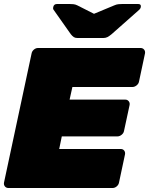

<svg xmlns="http://www.w3.org/2000/svg" viewBox="-23 -940 746 960"><path d="M19 0Q8 0 1.5 -8Q-5 -16 -3 -27L135 -673Q137 -684 146.5 -692Q156 -700 167 -700H680Q691 -700 697.5 -692Q704 -684 702 -673L672 -532Q670 -521 660 -513Q650 -505 639 -505H339L325 -442H603Q614 -442 620.5 -434Q627 -426 625 -415L597 -285Q595 -274 585 -266Q575 -258 564 -258H286L273 -195H581Q592 -195 598 -187Q604 -179 602 -168L572 -27Q570 -16 560.5 -8Q551 0 540 0ZM364 -750Q353 -750 346 -754.5Q339 -759 331 -769L245 -891Q241 -896 243 -904Q246 -920 262 -920H325Q335 -920 344.5 -919Q354 -918 364 -913L447 -871L548 -913Q559 -918 569 -919Q579 -920 589 -920H668Q684 -920 681 -904Q679 -896 673 -891L535 -769Q523 -759 514 -754.5Q505 -750 494 -750Z"/></svg>

Font: Rubik Black
Style: Italic
Weight: 900
Italic angle: -12°
Designer: Hubert and Fischer
Foundry: Hubert and Fischer
Version: Version 2.300;gftools[0.9.30]